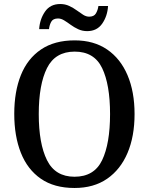

<svg xmlns="http://www.w3.org/2000/svg" viewBox="-20 -926 742 956"><path d="M351 10Q250 10 183.5 -36Q117 -82 84 -165Q51 -248 51 -359Q51 -470 84 -552Q117 -634 184 -679.5Q251 -725 352 -725Q447 -725 513.5 -679.5Q580 -634 615 -551.5Q650 -469 650 -358Q650 -247 615 -164.5Q580 -82 513.5 -36Q447 10 351 10ZM351 -46Q449 -46 488.5 -128.5Q528 -211 528 -358Q528 -505 488.5 -587Q449 -669 352 -669Q255 -669 214 -587Q173 -505 173 -358Q173 -211 214 -128.5Q255 -46 351 -46ZM414 -771Q390 -771 369.5 -780.5Q349 -790 332 -802.5Q315 -815 299.5 -824.5Q284 -834 269 -834Q244 -834 235 -817.5Q226 -801 224 -781H175Q178 -830 204 -868Q230 -906 280 -906Q304 -906 324.5 -896.5Q345 -887 362 -874.5Q379 -862 394 -852.5Q409 -843 424 -843Q448 -843 457.5 -859Q467 -875 470 -896H518Q515 -846 489 -808.5Q463 -771 414 -771Z"/></svg>

Font: Noto Serif Georgian SemiCondensed Medium
Style: Regular
Weight: 500
Width: 4
Designer: Monotype Design Team, Akaki Razmadze
Foundry: Google LLC
Version: Version 2.003; ttfautohint (v1.8.4.7-5d5b)